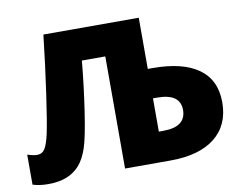

<svg xmlns="http://www.w3.org/2000/svg" viewBox="-78 -821 1187 938"><g transform="rotate(-10 515.5 -352.0)"><path d="M355 -556.2Q343.8 -434.6 325 -308.6Q306.2 -182.6 289.1 -131.8Q272 -81.1 245.8 -51Q219.7 -21 181.2 -5.6Q142.6 9.8 87.9 9.8Q46.4 9.8 12.2 -1V-149.9Q41.5 -140.1 60.1 -140.1Q85.4 -140.1 98.9 -161.4Q112.3 -182.6 123.5 -233.6Q134.8 -284.7 154.8 -423.1Q174.8 -561.5 191.9 -713.9H665V-460H689Q838.4 -460 916.7 -403.6Q995.1 -347.2 995.1 -236.8Q995.1 -123.5 917.5 -61.8Q839.8 0 695.8 0H471.2V-556.2ZM665 -148.9H687Q799.8 -148.9 799.8 -232.9Q799.8 -314 686 -314H665Z"/></g></svg>

Font: Black Ops One [rus by aLiNcE]
Style: Regular
Weight: 400
Designer: James Grieshaber
Foundry: James Grieshaber
Version: Version 1.002;May 25, 2024;FontCreator 13.0.0.2680 64-bit